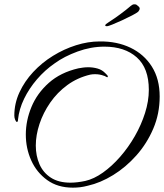

<svg xmlns="http://www.w3.org/2000/svg" viewBox="-20 -793 756 885"><path d="M316 72Q246 72 197.5 37Q149 2 124 -53.5Q99 -109 99 -173Q99 -237 125 -300Q151 -363 205 -411Q259 -459 341 -478Q352 -480 363 -481.5Q374 -483 387 -483Q409 -483 430 -477Q451 -471 466 -455Q477 -445 477 -441Q477 -437 475 -437Q472 -437 467.5 -440Q463 -443 458 -444Q440 -451 418 -451Q412 -451 406.5 -450.5Q401 -450 396 -449Q337 -435 290.5 -401Q244 -367 211.5 -320Q179 -273 162 -221.5Q145 -170 145 -122Q145 -75 162 -36Q179 3 214.5 26Q250 49 305 49Q320 49 337 47Q354 45 373 41Q413 32 454.5 2.5Q496 -27 534 -70.5Q572 -114 601.5 -165.5Q631 -217 648.5 -272Q666 -327 666 -379Q666 -479 610.5 -528.5Q555 -578 461 -578Q399 -578 337.5 -555.5Q276 -533 232 -501Q187 -470 150.5 -427.5Q114 -385 91 -337.5Q68 -290 63 -242Q63 -231 58 -231Q54 -231 50 -240.5Q46 -250 46 -260Q46 -316 69.5 -367Q93 -418 133 -461Q173 -504 224 -535.5Q275 -567 330.5 -584.5Q386 -602 439 -602Q519 -603 581.5 -573Q644 -543 680 -486Q716 -429 716 -348Q716 -269 686.5 -200Q657 -131 608.5 -76.5Q560 -22 501.5 14Q443 50 385 63Q366 68 349.5 70Q333 72 316 72ZM473 -672Q465 -672 465 -676Q465 -681 480 -690Q490 -696 511.5 -711Q533 -726 560 -747Q574 -759 583 -766Q592 -773 596 -773Q599 -773 603.5 -773Q608 -773 613 -768Q624 -760 624 -754Q624 -750 622 -746.5Q620 -743 617 -739Q610 -733 589 -722Q568 -711 543 -699.5Q518 -688 498 -680Q478 -672 473 -672Z"/></svg>

Font: Allura
Style: Regular
Weight: 400
Designer: Robert E. Leuschke
Foundry: Robert E. Leuschke
Version: Version 1.110